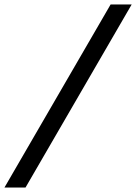

<svg xmlns="http://www.w3.org/2000/svg" viewBox="-50 -736 614 866"><path d="M-30 110H65L544 -716H449Z"/></svg>

Font: Uncut Sans Medium Italic
Style: Regular
Weight: 500
Italic angle: -11°
Designer: Kasper Nordkvist
Foundry: UNCUT.wtf
Version: Version 1.304;Glyphs 3.2 (3246)